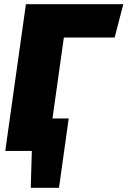

<svg xmlns="http://www.w3.org/2000/svg" viewBox="-20 -716 605 911"><path d="M524 -538 565 -696H103L5 0H131L126 175H260L306 -154H229L283 -538Z"/></svg>

Font: Fira Sans Heavy
Style: Italic
Weight: 900
Italic angle: -8°
Designer: bBox Type GmbH & Carrois Corporate GbR & Edenspiekermann AG
Foundry: bBox Type GmbH & Carrois Corporate GbR & Edenspiekermann AG
Version: Version 4.301;PS 004.301;hotconv 1.0.88;makeotf.lib2.5.64775